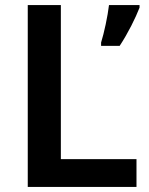

<svg xmlns="http://www.w3.org/2000/svg" viewBox="-20 -734 586 754"><path d="M89 0H516V-109H219V-714H89ZM528 -704V-714H408C403 -671 389 -605 377 -567V-554H450C483 -604 512 -663 528 -704Z"/></svg>

Font: Noto Sans Khmer UI SemiBold
Style: Regular
Weight: 600
Designer: Danh Hong and the Monotype Design Team
Foundry: Monotype Imaging Inc.
Version: Version 2.002